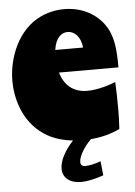

<svg xmlns="http://www.w3.org/2000/svg" viewBox="-56 -652 634 900"><g transform="rotate(-5 261.0 -202.0)"><path d="M388 116C363 126 334 132 315 132C300 132 293 125 293 111C293 86 317 44 352 9C402 5 448 -7 489 -27C491 -55 492 -88 492 -122C492 -165 491 -210 489 -248C457 -234 399 -218 356 -218C286 -218 247 -258 230 -315H510C510 -403 504 -466 466 -519C426 -575 359 -609 280 -609C242 -609 205 -601 172 -586C59 -535 9 -402 9 -295C9 -223 32 -105 134 -37C176 -9 223 3 268 8C226 53 203 99 203 135C203 178 236 205 289 205C316 205 352 198 395 183ZM287 -501C317 -501 348 -475 353 -422H222C230 -480 259 -501 287 -501Z"/></g></svg>

Font: Ranchers
Style: Regular
Weight: 400
Designer: Pablo Impallari, Brenda Gallo
Foundry: Pablo Impallari, Brenda Gallo
Version: Version 1.000